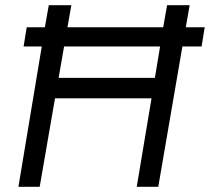

<svg xmlns="http://www.w3.org/2000/svg" viewBox="-20 -720 809 740"><path d="M71 -541 83 -615H153L168 -700H255L240 -615H609L624 -700H711L696 -615H769L757 -541H683L590 0H507L564 -341H192L133 0H51L141 -541ZM206 -420H577L597 -541H227Z"/></svg>

Font: Jost*
Style: Italic
Weight: 400
Italic angle: -10°
Version: Version 3.7